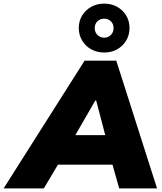

<svg xmlns="http://www.w3.org/2000/svg" viewBox="-94 -1040 893 1060"><path d="M-74 0 373 -705H548L773 0H564L527 -131H226L148 0ZM432 -485 322 -294H487L437 -485ZM481 -750Q442 -750 410 -767.5Q378 -785 359.5 -816Q341 -847 341 -885Q341 -924 359.5 -954.5Q378 -985 410 -1002.5Q442 -1020 481 -1020Q521 -1020 552.5 -1002.5Q584 -985 602.5 -954.5Q621 -924 621 -885Q621 -847 602.5 -816Q584 -785 552.5 -767.5Q521 -750 481 -750ZM481 -832Q503 -832 518 -847Q533 -862 533 -885Q533 -908 518 -922.5Q503 -937 481 -937Q459 -937 444 -922.5Q429 -908 429 -885Q429 -862 444 -847Q459 -832 481 -832Z"/></svg>

Font: Mulish ExtraBlack
Style: Italic
Weight: 1000
Italic angle: -9°
Designer: Vernon Adams
Foundry: Vernon Adams
Version: Version 3.603; ttfautohint (v1.8.3)